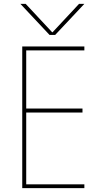

<svg xmlns="http://www.w3.org/2000/svg" viewBox="-20 -970 540 990"><path d="M115.2 -710V-410.2H405.3V-389.6H115.2V-19.5H415V0H94.7V-730.5H415V-710ZM415 -950.2 264.6 -790H235.4L85 -950.2H112.3L249 -803.7H251L387.7 -950.2Z"/></svg>

Font: Mgen+ 1m thin
Style: Regular
Weight: 100
Designer: [Source Han Sans]
Ryoko NISHIZUKA  (kana & ideographs); Paul D. Hunt (Latin, Greek & Cyrillic); Wenlong ZHANG  (bopomofo
Version: Version 1.059.20150602